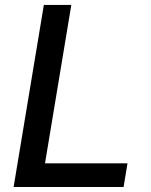

<svg xmlns="http://www.w3.org/2000/svg" viewBox="-20 -747 604 767"><path d="M34.4 0H473.7L489.3 -94.5H159.8L264.9 -727.3H155.2Z"/></svg>

Font: TID UI Medium
Style: Italic
Weight: 500
Italic angle: -9.39999°
Designer: The TID Project Authors
Foundry: Bakken & Bæck
Version: Version 1.001;hotconv 1.0.109;makeotfexe 2.5.65596